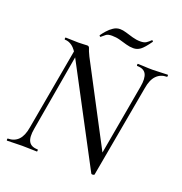

<svg xmlns="http://www.w3.org/2000/svg" viewBox="-139 -891 973 1026"><g transform="rotate(20 348.0 -378.0)"><path d="M490 10 197 -543Q175 -584 155 -598.5Q135 -613 114 -613Q111 -613 111 -619Q111 -625 114 -625Q131 -625 151 -624Q171 -623 186 -623Q201 -623 216 -624Q231 -625 236 -625Q247 -625 250 -613.5Q253 -602 267 -573L516 -100L509 9Q509 13 500.5 14Q492 15 490 10ZM7 0Q5 0 5 -6Q5 -12 7 -12Q44 -12 67 -35.5Q90 -59 98 -109L186 -602L207 -600L122 -109Q113 -59 126.5 -35.5Q140 -12 177 -12Q179 -12 179 -6Q179 0 177 0Q159 0 139 -1Q119 -2 93 -2Q70 -2 48.5 -1Q27 0 7 0ZM509 9 494 -35 579 -515Q588 -565 575 -589Q562 -613 524 -613Q522 -613 522 -619Q522 -625 524 -625Q541 -625 562 -623.5Q583 -622 609 -622Q631 -622 653 -623.5Q675 -625 694 -625Q696 -625 696 -619Q696 -613 694 -613Q658 -613 634.5 -589Q611 -565 603 -515ZM287 -692Q286 -691 282.5 -694Q279 -697 280 -699Q289 -712 303 -728Q317 -744 334.5 -755.5Q352 -767 372 -767Q388 -767 407.5 -761Q427 -755 449.5 -748.5Q472 -742 495 -742Q516 -742 527.5 -749.5Q539 -757 551 -769Q553 -771 556.5 -768Q560 -765 558 -762Q529 -721 511 -708Q493 -695 472 -695Q451 -695 430.5 -701Q410 -707 388.5 -713Q367 -719 343 -719Q320 -719 310 -711Q300 -703 287 -692Z"/></g></svg>

Font: Cormorant Garamond Light Medium
Style: Italic
Weight: 500
Italic angle: -10°
Version: Version 4.001